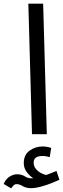

<svg xmlns="http://www.w3.org/2000/svg" viewBox="-83 -734 345 1050"><path d="M92 0 72 -714H153L173 0ZM-22 296 -63 272Q-51 244 -30 231.5Q-9 219 9 219Q35 219 52 230Q69 241 87 241Q90 241 93 241Q96 241 99 241Q79 228 63 206.5Q47 185 47 158Q47 113 78.5 90Q110 67 150 67Q173 67 197 75L189 125Q179 123 170 121Q161 119 150 119Q101 119 101 155Q101 175 113 189.5Q125 204 141.5 212.5Q158 221 170 223Q186 217 199.5 211.5Q213 206 226 201L242 249Q232 254 204 265.5Q176 277 143.5 286Q111 295 86 295Q60 295 41.5 284Q23 273 9 273Q-2 273 -8 279Q-14 285 -22 296Z"/></svg>

Font: Noto Sans Living
Style: Regular
Weight: 400
Designer: Monotype Design Team
Foundry: Monotype Imaging Inc.
Version: Version 2.013; ttfautohint (v1.8.4.7-5d5b)